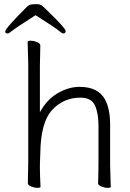

<svg xmlns="http://www.w3.org/2000/svg" viewBox="-20 -898 628 924"><path d="M510 -105 513 1Q513 6 498.5 6Q484 6 468 -0.5Q452 -7 452 -16V-17Q453 -25 453 -44L454 -115V-293Q454 -353 437 -390.5Q420 -428 367 -428Q286 -428 231 -369Q176 -310 174 -162Q173 -129 172 -105V-89Q172 -59 175 1Q175 6 160.5 6Q146 6 130 -0.5Q114 -7 114 -17L116 -115V-590L113 -697Q113 -702 127.5 -702Q142 -702 158 -695.5Q174 -689 174 -679L172 -580V-358L181 -373Q213 -425 263 -452.5Q313 -480 363 -480Q452 -480 485 -420Q510 -375 510 -297ZM148 -823Q53 -762 38 -749.5Q23 -737 17 -737Q5 -737 5 -746Q5 -761 109 -865Q119 -874 128 -876Q137 -878 156.5 -878Q176 -878 187 -867Q198 -856 217 -838Q296 -761 296 -749Q296 -737 284 -737Q278 -737 262 -751Q246 -765 154 -823L151 -825Z"/></svg>

Font: ToneOZ-Pinyin-WenKai-Light
Style: Light
Weight: 300
Designer: Fontworks Inc.
Foundry: ToneOZ
Version: Version 0.240331